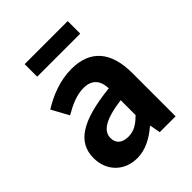

<svg xmlns="http://www.w3.org/2000/svg" viewBox="-219 -892 1028 1028"><g transform="rotate(-45 295.5 -377.5)"><path d="M217 14C281 14 337 -18 386 -60H389L400 0H520V-327C520 -489 447 -574 305 -574C217 -574 137 -541 71 -500L124 -403C176 -433 226 -456 278 -456C347 -456 371 -414 373 -359C148 -335 51 -272 51 -152C51 -57 117 14 217 14ZM265 -101C222 -101 191 -120 191 -164C191 -214 237 -251 373 -269V-156C338 -121 307 -101 265 -101ZM146 -674H472V-769H146Z"/></g></svg>

Font: Noto Sans Japanese Bold
Style: Bold
Weight: 700
Designer: Ryoko NISHIZUKA (kana & ideographs); Paul D. Hunt (Latin, Greek & Cyrillic); Wenlong ZHANG (bopomofo); Sandoll Communica
Foundry: Adobe Systems Incorporated
Version: Version 1.000;PS 1;hotconv 1.0.78;makeotf.lib2.5.61930